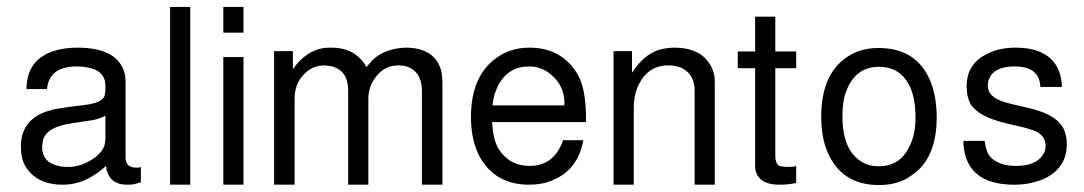

<svg xmlns="http://www.w3.org/2000/svg" viewBox="-20 -547 3116 552"><path d="M385 -67V-23Q375 -20 367.5 -18Q360 -16 352 -16H345Q297 -16 286 -60L285 -70Q264 -51 246 -41Q207 -16 160 -16Q85 -16 53 -69Q40 -92 40 -125Q40 -196 104 -223L112 -226L136 -233L149 -235Q160 -237 178 -239.5Q196 -242 222 -245Q274 -251 281 -272V-273L283 -286V-301Q283 -346 226 -354Q220 -355 214 -355.5Q208 -356 201 -356Q129 -356 117 -303L115 -291H56Q57 -339 81 -367Q120 -410 203 -410Q325 -410 340 -328Q340 -324 340.5 -319.5Q341 -315 341 -310V-94Q341 -65 372 -65H374Q379 -65 382 -66ZM283 -214 276 -211Q270 -208 263.5 -206Q257 -204 249 -202L189 -193Q115 -183 104 -145L101 -127V-126Q101 -80 148 -70Q158 -67 173 -67Q199 -67 220 -75.5Q241 -84 260 -100Q265 -105 268.5 -108.5Q272 -112 274 -116Q283 -129 283 -148Z M527 -527V-16H469V-527Z M680 -383V-16H622V-383ZM680 -527V-453H622V-527Z M768 -400H822V-348Q859 -401 911 -409L925 -410H934Q995 -410 1027 -365L1033 -354L1053 -376Q1088 -408 1146 -410Q1231 -410 1249 -342Q1252 -325 1252 -308V-16H1193V-286Q1193 -341 1149 -356Q1138 -359 1125 -359Q1083 -359 1057 -321Q1039 -295 1039 -263V-16H981V-286Q981 -346 931 -357L913 -359Q870 -359 843 -320Q827 -297 827 -263V-16H768Z M1395 -196Q1397 -146 1414 -118Q1445 -70 1503 -70Q1573 -70 1599 -144H1657Q1642 -59 1569 -29Q1540 -16 1501 -16Q1406 -16 1361 -93Q1334 -141 1334 -211Q1334 -322 1400 -375Q1443 -410 1502 -410Q1583 -410 1628 -352Q1635 -343 1640.5 -333.5Q1646 -324 1650 -313Q1665 -275 1665 -196ZM1602 -244 1603 -248Q1603 -303 1561 -335Q1535 -356 1501 -356Q1442 -356 1413 -303Q1399 -276 1396 -244Z M1744 -400H1797V-338Q1836 -398 1888 -407Q1903 -410 1919 -410Q1992 -410 2021 -362Q2035 -341 2035 -310V-16H1977V-287Q1977 -335 1937 -353Q1920 -359 1902 -359Q1844 -359 1817 -305Q1802 -276 1802 -235V-16H1744Z M2269 -399V-351H2209V-100Q2209 -73 2224 -69L2241 -67Q2250 -67 2257 -67.5Q2264 -68 2269 -70V-21Q2255 -18 2243.5 -17Q2232 -16 2221 -16Q2158 -16 2151 -63V-74V-351H2101V-399H2151V-499H2209V-399Z M2506 -409Q2613 -409 2653 -318Q2673 -272 2673 -209Q2673 -91 2601 -43Q2564 -15 2507 -15Q2406 -15 2364 -99Q2341 -145 2341 -212Q2341 -333 2415 -383Q2453 -409 2506 -409ZM2507 -355Q2442 -355 2415 -290Q2408 -274 2405 -254.5Q2402 -235 2402 -212Q2402 -116 2457 -82Q2477 -69 2507 -69Q2570 -69 2597 -131Q2612 -162 2612 -210Q2612 -311 2555 -344Q2533 -355 2507 -355Z M2971 -297Q2969 -356 2897 -356Q2839 -356 2824 -321Q2820 -313 2820 -300Q2820 -269 2866 -254L2888 -248L2944 -235Q3028 -214 3042 -166Q3047 -153 3047 -132Q3047 -65 2984 -34Q2966 -26 2944 -21Q2922 -16 2896 -16Q2760 -16 2750 -130V-142H2811Q2815 -109 2828 -95Q2853 -70 2901 -70Q2959 -70 2979 -103Q2986 -113 2986 -128Q2986 -160 2949 -173L2935 -177L2930 -179L2875 -192Q2793 -211 2770 -248Q2764 -261 2761 -274L2759 -298Q2759 -364 2818 -392Q2852 -410 2900 -410Q3000 -410 3026 -339Q3029 -329 3031 -318.5Q3033 -308 3033 -297Z"/></svg>

Font: Ekushey Buriganga
Style: Regular
Weight: 400
Designer: Al Mamun Sumon
Foundry: Al Mamun Sumon
Version: Version 1.0